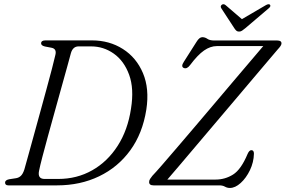

<svg xmlns="http://www.w3.org/2000/svg" viewBox="-20 -895 1379 927"><path d="M4.5 -13.5Q4.5 -25.5 24 -29.5L56.5 -34.5Q70.5 -36.5 80.5 -45.8Q90.5 -55 97.5 -76.5Q104 -99.5 115.8 -142Q127.5 -184.5 142.5 -238.8Q157.5 -293 173.5 -351.5Q189.5 -410 204.5 -464.8Q219.5 -519.5 230.8 -563Q242 -606.5 247.5 -630.5Q254.5 -659.5 228.5 -664.5L197 -670.5Q178.5 -675 178.5 -685.5Q178.5 -700 199.5 -700H423.5Q508 -700 573.2 -658.5Q638.5 -617 670.2 -542Q702 -467 686.5 -366Q668.5 -251 609 -169.2Q549.5 -87.5 458.5 -43.8Q367.5 0 255.5 0H20.5Q4.5 0 4.5 -13.5ZM261 -31Q351.5 -31 425.2 -72.8Q499 -114.5 548 -190.8Q597 -267 612.5 -370.5Q628 -467 603.5 -534Q579 -601 529.5 -636Q480 -671 420 -671H359.5Q332 -671 322.5 -639Q316.5 -616 304.2 -571.8Q292 -527.5 276.2 -471.2Q260.5 -415 243.8 -354.5Q227 -294 211.5 -237.8Q196 -181.5 184.5 -137.2Q173 -93 168.5 -70Q160.5 -31 195.5 -31ZM1039 0H721.5Q700 0 700 -16Q700 -24 704.5 -31Q709 -38 715.5 -46Q730 -61 761.5 -97.2Q793 -133.5 835.5 -183.2Q878 -233 926.8 -290.2Q975.5 -347.5 1024.8 -405.8Q1074 -464 1118.5 -516.5Q1163 -569 1197.8 -609.8Q1232.5 -650.5 1251 -672.5H1027Q996 -672.5 965.2 -651.2Q934.5 -630 897.5 -580.5Q882 -560 867 -567Q852.5 -573.5 867.5 -596.5L928.5 -692.5Q942.5 -715.5 956.5 -715.5Q970 -715.5 981.2 -707.5Q992.5 -699.5 1015 -699.5H1318.5Q1339.5 -699.5 1339 -685Q1339 -679.5 1334.2 -672.5Q1329.5 -665.5 1321 -656.5Q1309.5 -643 1279.8 -608Q1250 -573 1208 -523.2Q1166 -473.5 1117.5 -416.2Q1069 -359 1019.2 -300.2Q969.5 -241.5 924 -187.8Q878.5 -134 843 -92.2Q807.5 -50.5 788 -28H1020.5Q1066.5 -28 1105.2 -52.2Q1144 -76.5 1175.5 -152Q1183.5 -170 1193.5 -170Q1206 -170 1206 -153Q1205 -111.5 1186.8 -73.5Q1168.5 -35.5 1142 -11.5Q1115.5 12.5 1090 12.5Q1077 12.5 1066 6.2Q1055 0 1039 0ZM1164 -758.5Q1155 -751 1148.5 -746.8Q1142 -742.5 1134 -742.5Q1126 -742.5 1121.2 -746.8Q1116.5 -751 1111.5 -758.5L1048.5 -855Q1042 -865.5 1051.5 -872.5Q1060.5 -878 1070 -869.5L1148 -802.5L1262.5 -869.5Q1277 -878 1283 -872.5Q1290 -865.5 1277.5 -855Z"/></svg>

Font: Fraunces 72pt S050 Light
Style: Italic
Weight: 300
Italic angle: -16°
Version: Version 1.000; ttfautohint (v1.8.3)